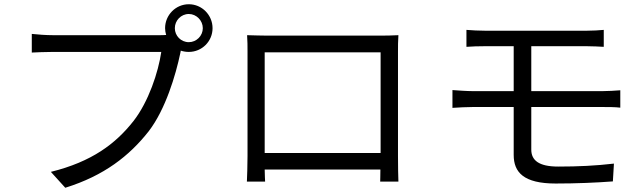

<svg xmlns="http://www.w3.org/2000/svg" viewBox="-20 -851 3040 906"><path d="M871 -652C834 -652 805 -682 805 -718C805 -754 834 -785 871 -785C907 -785 937 -754 937 -718C937 -682 907 -652 871 -652ZM230 -685C197 -685 157 -688 130 -691V-603C155 -604 190 -606 229 -606H741C727 -510 681 -371 610 -280C526 -173 414 -88 220 -40L288 35C471 -22 590 -115 682 -232C761 -335 809 -496 831 -601L833 -612C845 -608 858 -606 871 -606C933 -606 983 -656 983 -718C983 -780 933 -831 871 -831C809 -831 759 -780 759 -718C759 -707 761 -696 764 -686C752 -685 741 -685 731 -685Z M1145 6H1231C1230 -1 1230 -25 1229 -51H1775C1775 -24 1774 -1 1774 6H1860C1859 -5 1858 -82 1858 -114V-607C1858 -632 1858 -660 1860 -685C1830 -683 1794 -683 1772 -683H1235C1212 -683 1185 -684 1146 -685C1148 -661 1148 -630 1148 -607V-115C1148 -80 1146 -6 1145 6ZM1776 -604V-129H1229V-604Z M2115 -426V-342C2143 -344 2184 -346 2210 -346H2404V-120C2404 -38 2451 15 2602 15C2698 15 2794 11 2872 5L2877 -79C2791 -69 2709 -65 2614 -65C2522 -65 2487 -95 2487 -145V-346H2826C2848 -346 2884 -346 2907 -343V-425C2884 -423 2845 -421 2824 -421H2487V-633H2747C2782 -633 2805 -631 2829 -630V-710C2807 -708 2779 -706 2747 -706H2271C2237 -706 2208 -708 2181 -710V-630C2208 -632 2237 -633 2271 -633H2404V-421H2210C2183 -421 2142 -424 2115 -426Z"/></svg>

Font: Noto Sans KR Regular
Style: Regular
Weight: 400
Designer: Ryoko NISHIZUKA  (kana & ideographs); Paul D. Hunt (Latin, Greek & Cyrillic); Wenlong ZHANG  (bopomofo); Sandoll Communi
Foundry: Adobe Systems Incorporated
Version: Version 1.004;PS 1.004;hotconv 1.0.82;makeotf.lib2.5.63406